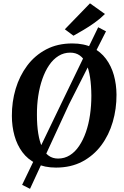

<svg xmlns="http://www.w3.org/2000/svg" viewBox="-20 -1020 762 1180"><path d="M324 10Q253.5 10 202 -15.2Q150.5 -40.5 117.8 -84.5Q85 -128.5 69 -186Q53 -243.5 53 -308Q52.5 -394 76.2 -473.8Q100 -553.5 147 -616.5Q194 -679.5 263.5 -716.2Q333 -753 424.5 -753Q496 -753 547.2 -727.8Q598.5 -702.5 631.2 -658.5Q664 -614.5 679.8 -558Q695.5 -501.5 696 -438.5Q696.5 -351.5 673 -270.8Q649.5 -190 602.5 -127Q555.5 -64 485.8 -27Q416 10 324 10ZM337 -45.5Q376.5 -45.5 409 -65.8Q441.5 -86 466.2 -122.8Q491 -159.5 508 -208.2Q525 -257 533.2 -314Q541.5 -371 541.5 -432Q541 -495 533.5 -544.2Q526 -593.5 510.5 -627.5Q495 -661.5 470.5 -679Q446 -696.5 411.5 -696.5Q372 -696.5 339.5 -676.2Q307 -656 282.2 -619.8Q257.5 -583.5 240.5 -535Q223.5 -486.5 215 -430.2Q206.5 -374 207 -314Q207 -250 215 -200Q223 -150 238.8 -115.5Q254.5 -81 279 -63.2Q303.5 -45.5 337 -45.5ZM116 116 364.5 -400 583.5 -852.5 631.5 -827.5 404 -378.5 164.5 140.5ZM431.5 -800.5 378.5 -840 533 -999.5 625 -934Q595.5 -904.5 560.5 -879.8Q525.5 -855 491.8 -835.2Q458 -815.5 431.5 -800.5Z"/></svg>

Font: Merriweather 24pt
Style: Bold Italic
Weight: 700
Italic angle: -7.8°
Designer: Eben Sorkin
Foundry: Eben Sorkin
Version: Version 2.101